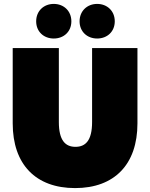

<svg xmlns="http://www.w3.org/2000/svg" viewBox="-20 -946 768 982"><path d="M364 16C565 16 683 -105 683 -315V-700H451V-322C451 -228 418 -195 366 -195C314 -195 281 -228 281 -322V-700H45V-315C45 -105 163 16 364 16ZM477 -749C528 -749 567 -784 567 -837C567 -890 528 -926 477 -926C426 -926 387 -890 387 -837C387 -784 426 -749 477 -749ZM255 -749C306 -749 345 -784 345 -837C345 -890 306 -926 255 -926C204 -926 165 -890 165 -837C165 -784 204 -749 255 -749Z"/></svg>

Font: Chess Sans Black
Style: Regular
Weight: 900
Designer: Wolf Bōese
Foundry: Wolf Bōese
Version: Version 7.223;Glyphs 3.3 (3306)